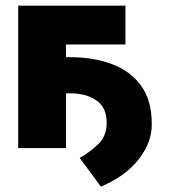

<svg xmlns="http://www.w3.org/2000/svg" viewBox="-20 -536 614 695"><path d="M434.1 -515.6V-375H218.8V-329.1H231.4Q318.8 -329.1 386 -303.7Q453.1 -278.3 491.2 -225.1Q529.3 -171.9 529.3 -88.9Q530.8 -22.9 483.6 38.8Q436.5 100.6 345.2 139.6L268.6 35.6Q306.2 14.2 335.7 -14.2Q365.2 -42.5 366.2 -88.9Q366.7 -147 328.6 -172.9Q290.5 -198.7 231.4 -198.2H218.8V0H45.9V-515.6Z"/></svg>

Font: Inter Display Extra Bold
Style: Regular
Weight: 800
Designer: Rasmus Andersson
Foundry: rsms
Version: Version 4.000;git-4fc901f